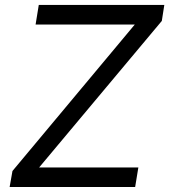

<svg xmlns="http://www.w3.org/2000/svg" viewBox="-20 -747 676 767"><path d="M18.5 0H519.9L532.7 -78.1H136.4L626.4 -663.4L636.4 -727.3H134.9L122.2 -649.1H518.5L29.8 -63.9Z"/></svg>

Font: Magic Ui Pro
Style: Italic
Weight: 400
Italic angle: -9.39999°
Designer: Stefan Endress, Andreas Faust
Version: Version 1.000;FEAKit 1.0